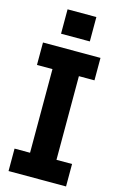

<svg xmlns="http://www.w3.org/2000/svg" viewBox="-144 -1036 679 1095"><g transform="rotate(15 195.0 -489.0)"><path d="M25.5 -626.5V-759H365V-626.5H273V-132.5H365V0H25.5V-132.5H117V-626.5ZM112 -978H282V-834H112Z"/></g></svg>

Font: Hepta Slab
Style: Bold
Weight: 700
Designer: Michael LaGattuta
Foundry: Michael LaGattuta
Version: Version 1.100